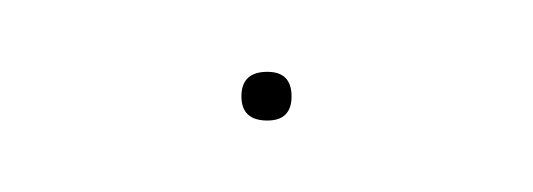

<svg xmlns="http://www.w3.org/2000/svg" viewBox="-20 -30 150 54"><path d="M55.2 -9.8Q62 -9.8 62 -2.9Q62 3.9 55.2 3.9Q47.9 3.9 47.9 -2.9Q47.9 -9.8 55.2 -9.8Z"/></svg>

Font: Fira Sans Compressed Two
Style: Regular
Weight: 100
Width: 1
Designer: Carrois Corporate & Edenspiekermann AG
Foundry: Carrois Corporate GbR & Edenspiekermann AG
Version: Version 4.203;PS 004.203;hotconv 1.0.88;makeotf.lib2.5.64775